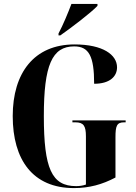

<svg xmlns="http://www.w3.org/2000/svg" viewBox="-20 -951 696 981"><path d="M279 -780V-770H288C344 -809 445 -886 478 -921V-931H345C328 -886 302 -823 279 -780ZM358 10C435 10 502 -8 570 -44V-250C570 -308 577 -326 614 -326H622V-336H350V-326H365C407 -326 419 -308 419 -254V-8C402 -2 384 0 369 0C244 0 204 -90 204 -358C204 -618 246 -714 359 -714C435 -714 461 -663 461 -523C542 -523 578 -561 578 -607C578 -671 506 -724 361 -724C154 -724 45 -578 45 -358C45 -135 147 10 358 10Z"/></svg>

Font: Noto Serif Display ExtraCondensed ExtraBold
Style: Regular
Weight: 800
Width: 2
Designer: Monotype Design Team
Foundry: Monotype Imaging Inc.
Version: Version 2.009